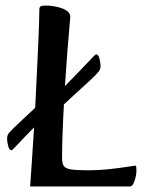

<svg xmlns="http://www.w3.org/2000/svg" viewBox="-20 -672 531 692"><path d="M88.6 0Q90 -20.4 94 -77.5Q98.1 -134.6 102.8 -212.8Q58.6 -167.9 41.5 -149.1Q24.4 -130.3 21.4 -130.3Q13.5 -130.3 9.5 -145.8Q5.5 -161.2 5.5 -172.2Q5.5 -180.2 7.7 -185.2Q9.8 -190.2 13.8 -194.6Q17.5 -199.2 31 -212.4Q44.5 -225.5 64.8 -244.3Q85.1 -263.1 106.8 -283.5Q109.8 -343.7 112.8 -406.2Q115.8 -468.7 118.5 -528.3Q121.2 -587.9 121.8 -636.7Q121.8 -645.3 125.7 -648.6Q129.6 -652 143.9 -652Q157.5 -652 172.9 -649.7Q188.2 -647.5 201.9 -642.6Q215.6 -637.7 224.5 -630.1Q233.3 -622.5 233.3 -611.8Q233.3 -609.5 230.3 -575.4Q227.2 -541.4 222.8 -485.7Q218.4 -430 214 -361.9Q270.7 -419.3 297.1 -447.8Q323.6 -476.4 326.6 -476.4Q334.5 -476 338.5 -460.7Q342.4 -445.4 342.4 -434.4Q342.4 -426.4 340.3 -421.8Q338.1 -417.1 334.1 -412.1Q324.9 -401.2 303.8 -381.6Q282.7 -362.1 257.6 -339.4Q232.4 -316.8 210.4 -295.8Q207.4 -243.4 205.6 -193.1Q203.7 -142.8 203.7 -101.8Q203.7 -84 209.7 -74.3Q215.7 -64.6 235.1 -61.5Q254.4 -58.3 292.4 -58.3Q338.5 -58.3 377.3 -62.7Q416.1 -67.2 440.5 -71.1Q464.9 -75 467.2 -75Q470.4 -75 471.1 -70.4Q471.7 -65.8 471.7 -55.4Q471.7 -46.4 468.7 -33.1Q465.7 -19.9 460.6 -9.9Q455.6 0 448.2 0Z"/></svg>

Font: Briem Hand Thin
Style: Regular
Weight: 100
Designer: Gunnlaugur SE Briem, Eben Sorkin
Foundry: Sorkin Type Co.
Version: Version 1.003